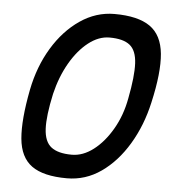

<svg xmlns="http://www.w3.org/2000/svg" viewBox="-49 -679 697 739"><g transform="rotate(5 300.0 -309.0)"><path d="M236 14Q145 14 100 -18.5Q55 -51 48.5 -123Q42 -195 65 -313Q83 -404 126.5 -476Q170 -548 231.5 -590Q293 -632 364 -632Q455 -632 501.5 -599.5Q548 -567 555 -495Q562 -423 535 -305Q515 -215 471.5 -142.5Q428 -70 368 -28Q308 14 236 14ZM247 -78Q290 -78 330.5 -109Q371 -140 402 -193.5Q433 -247 445 -313Q462 -400 459.5 -449.5Q457 -499 431.5 -519.5Q406 -540 353 -540Q311 -540 271.5 -509Q232 -478 201.5 -425Q171 -372 155 -305Q136 -218 138.5 -168.5Q141 -119 167.5 -98.5Q194 -78 247 -78Z"/></g></svg>

Font: Victor Mono Thin
Style: Italic
Weight: 100
Italic angle: -12°
Monospace: yes
Designer: Rune Bjørnerås
Version: Version 1.561;gftools[0.9.30]